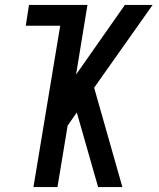

<svg xmlns="http://www.w3.org/2000/svg" viewBox="-20 -755 640 775"><path d="M115 0 223 -651H84L97 -735H333L287 -454L484 -735H596L360 -401L474 0H376L290 -301L253 -248L212 0Z"/></svg>

Font: Iosevka SS04 Medium Extended
Style: Italic
Weight: 500
Width: 7
Italic angle: -9°
Monospace: yes
Designer: Belleve Invis
Foundry: Belleve Invis
Version: Version 19.0.0; ttfautohint (v1.8.4)